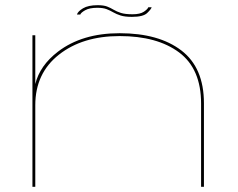

<svg xmlns="http://www.w3.org/2000/svg" viewBox="-20 -720 916 740"><path d="M105 0V-584H116V-396Q133.5 -467.5 203.5 -521Q296.5 -592 441 -592Q592 -592 679 -525.5Q766 -459 766 -322V0H755V-321Q755 -454.5 670.5 -517.8Q586 -581 441 -581Q298 -581 207 -509.2Q116 -437.5 116 -314.5V0ZM488.5 -655Q461.5 -655 445 -660.2Q428.5 -665.5 416.5 -672.5Q404.5 -679.5 390.8 -684.8Q377 -690 355 -690Q325 -690 308.2 -680.5Q291.5 -671 289.5 -664H276.5Q280 -676 300 -688Q320 -700 356.5 -700Q379.5 -700 393 -694.8Q406.5 -689.5 418 -682.5Q429.5 -675.5 446 -670.2Q462.5 -665 491 -665Q520 -665 534.8 -675Q549.5 -685 551.5 -692H564.5Q562.5 -684.5 547.2 -669.8Q532 -655 488.5 -655Z"/></svg>

Font: Anybody UltraExpanded Thin
Style: Regular
Weight: 100
Width: 9
Designer: Tyler Finck
Foundry: Etcetera Type Company
Version: Version 1.010; ttfautohint (v1.8.3) -l 8 -r 50 -G 200 -x 14 